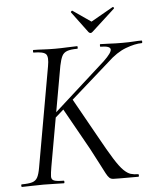

<svg xmlns="http://www.w3.org/2000/svg" viewBox="-55 -838 732 886"><g transform="rotate(-5 311.0 -395.5)"><path d="M11 0Q8 0 8 -6Q8 -12 11 -12Q42 -12 59 -17Q76 -22 84 -37Q92 -52 97 -81L179 -544Q187 -587 175.5 -600Q164 -613 118 -613Q116 -613 116 -619Q116 -625 118 -625Q139 -625 164 -623.5Q189 -622 218 -622Q247 -622 274.5 -623.5Q302 -625 321 -625Q323 -625 323 -619Q323 -613 321 -613Q290 -613 273.5 -607Q257 -601 249.5 -586Q242 -571 236 -542L154 -81Q149 -52 148.5 -37Q148 -22 160.5 -17Q173 -12 205 -12Q208 -12 208 -6Q208 0 205 0Q184 0 163 -1Q142 -2 111 -2Q82 -2 56.5 -1Q31 0 11 0ZM465 0Q445 0 434 -0.5Q423 -1 416 -7.5Q409 -14 401 -29Q393 -44 378.5 -72.5Q364 -101 339 -148L227 -348L276 -386L379 -202Q417 -133 441.5 -94Q466 -55 483.5 -38Q501 -21 516 -16.5Q531 -12 550 -12Q553 -12 553 -6Q553 0 550 0Q516 0 495.5 0Q475 0 465 0ZM152 -288 437 -545Q476 -582 474 -597.5Q472 -613 428 -613Q426 -613 426 -619Q426 -625 428 -625Q448 -625 472 -623.5Q496 -622 530 -622Q563 -622 582 -623.5Q601 -625 619 -625Q622 -625 622 -619Q622 -613 619 -613Q588 -613 545 -597Q502 -581 458 -539L174 -288ZM379 -685 306 -783Q305 -785 308.5 -788Q312 -791 313 -790L397 -732L499 -790Q502 -792 504.5 -788.5Q507 -785 505 -783L398 -685Q388 -675 379 -685Z"/></g></svg>

Font: Cormorant
Style: Italic
Weight: 400
Italic angle: -10°
Designer: Christian Thalmann (Catharsis Fonts)
Foundry: Catharsis Fonts
Version: Version 4.000